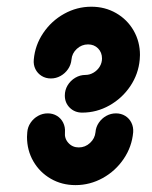

<svg xmlns="http://www.w3.org/2000/svg" viewBox="-20 -542 447 566"><path d="M321.9 -207.8Q337 -207.8 349.1 -200.4Q361.1 -193 367.4 -180.2Q373.7 -167.4 372.6 -152.2Q368.9 -109.6 344.8 -73.9Q320.7 -38.1 283 -17.2Q245.2 3.7 202.6 3.7Q162.2 3.7 129.6 -15.2Q97 -34.1 78.3 -66.5Q59.6 -98.9 59.6 -138.5Q59.6 -143.3 60.4 -152.2Q61.5 -167.4 70.2 -180.2Q78.9 -193 92.2 -200.4Q105.6 -207.8 120.7 -207.8Q135.9 -207.8 148 -200.4Q160 -193 166.3 -180.2Q172.6 -167.4 171.5 -152.2Q169.6 -133.7 181.7 -120.6Q193.7 -107.4 212.2 -107.4Q231.1 -107.4 245.4 -120.6Q259.6 -133.7 261.5 -152.2Q262.6 -167.4 271.3 -180.2Q280 -193 293.3 -200.4Q306.7 -207.8 321.9 -207.8ZM130 -310.7Q114.8 -310.7 102.8 -318.1Q90.7 -325.6 84.4 -338.3Q78.1 -351.1 79.6 -366.3Q83.3 -408.9 107.4 -444.6Q131.5 -480.4 169.1 -501.3Q206.7 -522.2 249.3 -522.2Q289.6 -522.2 322.4 -503.3Q355.2 -484.4 373.9 -451.9Q392.6 -419.3 392.6 -380Q392.6 -375.2 391.9 -366.3Q388.1 -323.7 364.1 -288Q340 -252.2 302.4 -231.1Q264.8 -210 222.2 -210Q200.4 -210 185.7 -224.4Q171.1 -238.9 171.1 -260.4Q171.1 -276.7 179.4 -290.6Q187.8 -304.4 201.9 -312.8Q215.9 -321.1 231.9 -321.1Q244.4 -321.1 255.7 -327.8Q267 -334.4 273.9 -345.6Q280.7 -356.7 280.7 -369.6Q280.7 -387.4 269.1 -399.3Q257.4 -411.1 239.6 -411.1Q220.7 -411.1 206.5 -398Q192.2 -384.8 190.7 -366.3Q189.3 -351.1 180.6 -338.3Q171.9 -325.6 158.5 -318.1Q145.2 -310.7 130 -310.7Z"/></svg>

Font: 26F Galaxy Sans Black
Style: Italic
Weight: 900
Italic angle: -5°
Designer: C₂₉H₂₅N₃O₅
Version: Version 1.200